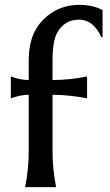

<svg xmlns="http://www.w3.org/2000/svg" viewBox="-20 -767 450 787"><path d="M83 0Q97.7 -73.2 97.7 -146.5V-378.4Q63 -378.4 24.4 -363.8V-453.6Q62.5 -439 97.7 -439V-517.6Q97.7 -613.8 141.6 -668.5Q205.6 -747.1 306.2 -747.1Q358.4 -747.1 400.4 -726.1V-614.7H395.5Q362.3 -686.5 304.2 -686.5Q243.2 -686.5 213.9 -631.8Q195.3 -597.2 195.3 -517.6V-439Q263.7 -439 336.9 -453.6V-363.8Q263.7 -378.4 195.3 -378.4V-146.5Q195.3 -74.2 210 0Z"/></svg>

Font: Classica
Style: Book
Weight: 400
Version: Version 1.001